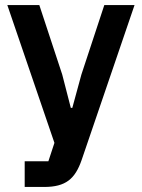

<svg xmlns="http://www.w3.org/2000/svg" viewBox="-20 -542 564 762"><path d="M303 -246 267 -114H261L227 -246L136 -522H9L196 25L172 98H78V200H155C241 200 278 168 304 93L514 -522H394Z"/></svg>

Font: IBM Plex Devanagari Medium
Style: Regular
Weight: 600
Designer: Mike Abbink, Paul van der Laan, Pieter van Rosmalen, Erin McLaughlin
Foundry: Bold Monday
Version: Version 1.0